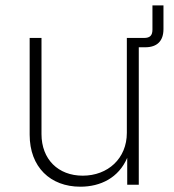

<svg xmlns="http://www.w3.org/2000/svg" viewBox="-20 -687 647 714"><path d="M278.8 7.3C354 7.3 421.4 -25.9 453.1 -100.1V0H496.1V-511.2H520C564.5 -511.2 587.9 -534.7 587.9 -579.1V-667H546.9V-576.7C546.9 -555.2 537.6 -545.9 516.1 -545.9H451.7V-192.9C451.7 -97.7 381.3 -33.7 287.6 -33.7C196.3 -33.7 134.3 -94.7 134.3 -188.5V-545.9H90.3V-186C90.3 -65.4 167.5 7.3 278.8 7.3Z"/></svg>

Font: Raveo ExtraLight
Style: Regular
Weight: 200
Designer: Jakub Foglar, Rasmus Andersson (Inter)
Foundry: Jakubfoglar.com
Version: Version 1.100;Glyphs 3.2.3 (3260)